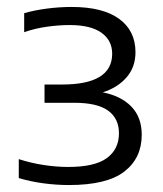

<svg xmlns="http://www.w3.org/2000/svg" viewBox="-20 -458 469 552"><path d="M178 74Q142 74 104.8 69Q67.5 64 34 54V-0.5Q69.5 11 106.2 16.5Q143 22 176 22Q252.5 22 287.2 -3.5Q322 -29 322 -75Q322 -117 291 -139.8Q260 -162.5 193.5 -162.5H108V-215H158.5Q302.5 -215 302.5 -303.5Q302.5 -342 271.5 -364Q240.5 -386 180 -386Q149.5 -386 115.2 -381.2Q81 -376.5 49.5 -365.5V-420Q78 -428.5 114.2 -433.2Q150.5 -438 186 -438Q275.5 -438 322.5 -403.8Q369.5 -369.5 369.5 -308Q369.5 -265 343.8 -235.5Q318 -206 275.5 -192.5Q328.5 -182 358 -151.2Q387.5 -120.5 387.5 -70.5Q387.5 -3.5 337.5 35.2Q287.5 74 178 74Z"/></svg>

Font: Encode Sans Expanded
Style: Regular
Weight: 400
Width: 7
Designer: Multiple Designers
Foundry: Impallari Type
Version: Version 3.000; ttfautohint (v1.8.3) -l 8 -r 50 -G 200 -x 14 